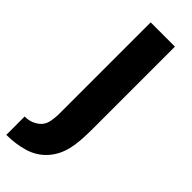

<svg xmlns="http://www.w3.org/2000/svg" viewBox="-286 -653 851 851"><g transform="rotate(45 139.0 -227.5)"><path d="M232 -630V-115Q232 -74 229.5 -41.5Q227 -9 220.5 17.5Q214 44 202.5 66Q191 88 174 107Q139 145 88.5 160Q38 175 -20 175V60Q5 60 22.5 52.5Q40 45 51 35Q69 20 74.5 -5Q80 -30 80 -62V-630Z"/></g></svg>

Font: Mukta ExtraBold
Style: Regular
Weight: 800
Designer: Girish Dalvi and Yashodeep Gholap
Foundry: Ek Type
Version: Version 2.538;PS 1.002;hotconv 16.6.51;makeotf.lib2.5.65220;